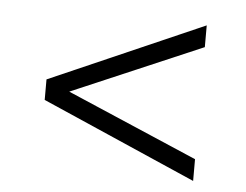

<svg xmlns="http://www.w3.org/2000/svg" viewBox="-37 -614 596 466"><g transform="rotate(5 261.0 -380.5)"><path d="M449 -190.5 73 -355V-405L449 -569.5V-516.5L116 -374V-386.5L449 -243.5Z"/></g></svg>

Font: Encode Sans SemiCondensed Light
Style: Regular
Weight: 300
Width: 4
Designer: Multiple Designers
Foundry: Impallari Type
Version: Version 3.002